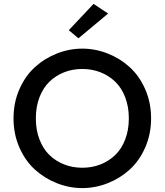

<svg xmlns="http://www.w3.org/2000/svg" viewBox="-20 -961 850 991"><path d="M538.1 -891.1 384.8 -763.2 335 -805.2 462.9 -940.9ZM80.1 -199.7Q49.8 -268.6 49.8 -350.1Q49.8 -431.6 80.1 -500.5Q110.4 -569.3 160.2 -614.5Q210 -659.7 273.7 -684.8Q337.4 -710 404.8 -710Q472.2 -710 535.9 -684.8Q599.6 -659.7 649.4 -614.5Q699.2 -569.3 729.5 -500.5Q759.8 -431.6 759.8 -350.1Q759.8 -268.6 729.5 -199.7Q699.2 -130.9 649.4 -85.7Q599.6 -40.5 535.9 -15.4Q472.2 9.8 404.8 9.8Q337.4 9.8 273.7 -15.4Q210 -40.5 160.2 -85.7Q110.4 -130.9 80.1 -199.7ZM183.8 -459Q165 -410.2 165 -350.1Q165 -290 183.8 -241.2Q202.6 -192.4 235.1 -160.9Q267.6 -129.4 311 -112.3Q354.5 -95.2 404.8 -95.2Q455.1 -95.2 498.5 -112.3Q542 -129.4 574.7 -160.9Q607.4 -192.4 626.2 -241.2Q645 -290 645 -350.1Q645 -410.2 626.2 -459Q607.4 -507.8 574.7 -539.3Q542 -570.8 498.5 -587.9Q455.1 -605 404.8 -605Q354.5 -605 311 -587.9Q267.6 -570.8 235.1 -539.3Q202.6 -507.8 183.8 -459Z"/></svg>

Font: Tiffany Gothic CC
Style: Regular
Weight: 400
Designer: indestructible type*
Foundry: Cowboy Collective
Version: Version 1.000